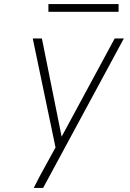

<svg xmlns="http://www.w3.org/2000/svg" viewBox="-20 -924 640 944"><path d="M146 0Q159 -27 173.5 -54Q188 -81 203 -108L253 -199L141 -735H186L283 -252L544 -735H589L192 0ZM218 -866V-904H563V-866Z"/></svg>

Font: Iosevka XLt Ex Obl
Style: Regular
Weight: 200
Width: 7
Italic angle: -9°
Monospace: yes
Designer: Belleve Invis
Foundry: Belleve Invis
Version: Version 32.5.0; ttfautohint (v1.8.4)